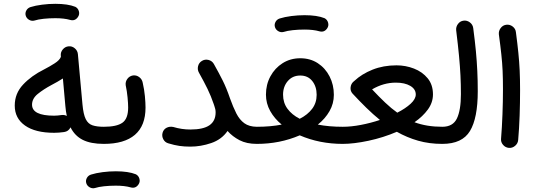

<svg xmlns="http://www.w3.org/2000/svg" viewBox="-20 -748 2877 1030"><path d="M59.1 -181.6Q59.1 -246.6 103.8 -294.2Q148.4 -341.8 216.3 -375.5Q246.6 -391.1 273.2 -408.2Q299.8 -425.3 306.6 -442.9L306.2 -449.2Q304.2 -467.8 316.7 -482.7Q329.1 -497.6 347.7 -499.5Q366.2 -501.5 381.1 -489Q396 -476.6 397.9 -457.5L422.4 -188Q427.2 -134.8 439.9 -109.1Q452.6 -83.5 476.3 -75.7Q500 -67.9 536.6 -67.9H537.1Q556.2 -67.9 569.6 -54.4Q583 -41 583 -22Q583 -2.9 569.6 10.5Q556.2 23.9 537.1 23.9H536.6Q466.8 23.9 423.8 2.2Q380.9 -19.5 358.4 -64.9Q347.7 -43 323.7 -39.6Q294.9 -35.6 270.5 -35.6Q169.4 -35.6 114.3 -74.5Q59.1 -113.3 59.1 -181.6ZM311 -130.9Q325.2 -132.8 338.4 -126Q333 -150.4 330.6 -179.7L317.4 -327.1Q303.2 -317.9 287.6 -309.1Q272 -300.3 255.4 -291.5Q213.4 -269 182.6 -244.1Q151.9 -219.2 151.9 -186.5Q151.9 -127.4 270.5 -127.4Q278.8 -127.4 289.6 -128.4Q300.3 -129.4 311 -130.9ZM118.2 -663.6Q113.8 -677.7 121.1 -691.4Q128.4 -705.1 143.6 -710Q169.9 -718.3 205.8 -722.9Q241.7 -727.5 276.9 -727.5Q344.2 -727.5 384.3 -711.4Q398.9 -703.6 403.3 -687.3Q407.7 -670.9 398.4 -657.2Q382.8 -633.8 356.4 -641.1Q324.2 -650.4 276.9 -650.4Q243.7 -650.4 213.9 -647.2Q184.1 -644 164.6 -637.7Q149.9 -633.8 136.2 -641.6Q122.6 -649.4 118.2 -663.6Z M491.2 -22Q491.2 -41 504.6 -54.4Q518.1 -67.9 537.1 -67.9Q606 -67.9 636.7 -89.6Q667.5 -111.3 667.5 -171.4Q667.5 -191.9 664.3 -225.6Q661.1 -259.3 654.3 -291Q651.9 -309.6 663.3 -325Q674.8 -340.3 693.4 -343.3Q711.9 -345.7 727.1 -334.2Q742.2 -322.8 745.6 -304.2Q753.9 -268.1 757.3 -232.2Q760.7 -196.3 760.7 -170.9Q760.7 -73.7 703.9 -24.9Q647 23.9 537.1 23.9Q518.1 23.9 504.6 10.5Q491.2 -2.9 491.2 -22ZM442.9 234.9Q438.5 220.7 445.8 207Q453.1 193.4 468.3 188.5Q494.6 180.2 530.5 175.5Q566.4 170.9 601.6 170.9Q668.9 170.9 709 187Q723.6 194.8 728 211.2Q732.4 227.5 723.1 241.2Q707.5 264.6 681.2 257.3Q648.9 248 601.6 248Q568.4 248 538.6 251.2Q508.8 254.4 489.3 260.7Q474.6 264.6 460.9 256.8Q447.3 249 442.9 234.9Z M852.1 -35.6Q857.4 -54.2 873.5 -62.5Q889.6 -70.8 909.2 -66.9Q954.6 -53.2 1001 -53.2Q1070.8 -53.2 1103.8 -76.2Q1136.7 -99.1 1136.7 -145Q1136.7 -162.1 1129.9 -179.7Q1129.4 -181.2 1128.9 -182.6Q1127.9 -186 1126.5 -189.9Q1111.8 -232.9 1093.3 -271Q1074.7 -309.1 1047.4 -357.9Q1038.1 -374 1042.5 -392.8Q1046.9 -411.6 1063.5 -421.4Q1079.6 -431.2 1098.4 -426.5Q1117.2 -421.9 1127 -405.3Q1154.3 -356.9 1174.8 -315.9Q1195.3 -274.9 1213.9 -220.2Q1230.5 -173.8 1247.8 -139.6Q1265.1 -105.5 1290.8 -86.9Q1316.4 -68.4 1357.4 -67.9H1357.9Q1377 -67.9 1390.4 -54.4Q1403.8 -41 1403.8 -22Q1403.8 -2.9 1390.4 10.5Q1377 23.9 1357.9 23.9H1357.4Q1303.2 23.9 1265.1 4.2Q1227.1 -15.6 1200.7 -45.4Q1168.9 0.5 1113 19.5Q1057.1 38.6 1001 38.6Q968.8 38.6 942.1 34.7Q915.5 30.8 883.3 21Q865.2 16.1 856.2 -0.7Q847.2 -17.6 852.1 -35.6Z M1312 -22Q1312 -41 1325.4 -54.4Q1338.9 -67.9 1357.9 -67.9Q1431.2 -67.9 1491.2 -79.6Q1452.1 -111.8 1429.4 -152.6Q1406.7 -193.4 1406.7 -240.2Q1406.7 -294.4 1430.7 -338.6Q1454.6 -382.8 1496.3 -409.2Q1538.1 -435.5 1590.8 -435.5Q1644 -435.5 1684.6 -409.2Q1725.1 -382.8 1748 -338.1Q1771 -293.5 1771 -239.3Q1771 -192.4 1747.8 -151.9Q1724.6 -111.3 1685.1 -79.6Q1745.1 -67.9 1818.4 -67.9H1818.8Q1837.9 -67.9 1851.3 -54.4Q1864.7 -41 1864.7 -22Q1864.7 -2.9 1851.3 10.5Q1837.9 23.9 1818.8 23.9H1818.4Q1694.3 23.9 1587.9 -22Q1481 23.9 1357.9 23.9Q1338.9 23.9 1325.4 10.5Q1312 -2.9 1312 -22ZM1498.5 -240.2Q1498.5 -196.8 1522.2 -164.6Q1545.9 -132.3 1587.9 -110.8Q1630.4 -132.3 1654.5 -164.3Q1678.7 -196.3 1678.7 -239.3Q1678.7 -283.7 1655.3 -313.2Q1631.8 -342.8 1590.8 -342.8Q1549.3 -342.8 1523.9 -313.2Q1498.5 -283.7 1498.5 -240.2ZM1455.1 -602.5Q1450.7 -616.7 1458 -630.4Q1465.3 -644 1480.5 -648.9Q1506.8 -657.2 1542.7 -661.9Q1578.6 -666.5 1613.8 -666.5Q1681.2 -666.5 1721.2 -650.4Q1735.8 -642.6 1740.2 -626.2Q1744.6 -609.9 1735.4 -596.2Q1719.7 -572.8 1693.4 -580.1Q1661.1 -589.4 1613.8 -589.4Q1580.6 -589.4 1550.8 -586.2Q1521 -583 1501.5 -576.7Q1486.8 -572.8 1473.1 -580.6Q1459.5 -588.4 1455.1 -602.5Z M1772.9 -22Q1772.9 -41 1786.4 -54.4Q1799.8 -67.9 1818.8 -67.9Q1863.8 -67.9 1916 -77.9Q1968.3 -87.9 2018.1 -104.5Q1981 -134.8 1944.6 -170.4Q1908.2 -206.1 1871.1 -246.1Q1858.4 -260.3 1860.8 -280Q1863.3 -299.8 1877.9 -311.5Q1879.4 -312.5 1880.4 -313.5Q1920.4 -351.1 1978.5 -374.3Q2036.6 -397.5 2106.9 -397.5Q2156.2 -397.5 2200.9 -380.1Q2245.6 -362.8 2274.2 -328.1Q2302.7 -293.5 2302.7 -241.7Q2302.7 -198.2 2275.4 -160.6Q2248 -123 2203.6 -92.3Q2268.6 -67.9 2352.5 -67.9H2353Q2372.1 -67.9 2385.5 -54.4Q2398.9 -41 2398.9 -22Q2398.9 -2.9 2385.5 10.5Q2372.1 23.9 2353 23.9H2352.5Q2282.7 23.9 2222.9 6.8Q2163.1 -10.3 2108.9 -41Q2036.1 -9.8 1957 7.1Q1877.9 23.9 1818.8 23.9Q1799.8 23.9 1786.4 10.5Q1772.9 -2.9 1772.9 -22ZM2103.5 -304.7Q2037.6 -304.7 1976.1 -268.6Q2013.2 -229 2046.1 -197.8Q2079.1 -166.5 2111.3 -143.6Q2155.3 -166 2182.9 -191.4Q2210.4 -216.8 2210.4 -241.2Q2210.4 -270 2180.9 -287.4Q2151.4 -304.7 2103.5 -304.7Z M2307.1 -22Q2307.1 -41 2320.6 -54.4Q2334 -67.9 2353 -67.9Q2409.7 -67.9 2431.2 -112.5Q2452.6 -157.2 2452.6 -242.7Q2452.6 -294.9 2450.2 -343Q2447.8 -391.1 2442.4 -448.5Q2437 -505.9 2427.2 -585.4Q2425.3 -604 2436.8 -619.4Q2448.2 -634.8 2466.8 -637.2Q2485.4 -639.6 2500.7 -627.9Q2516.1 -616.2 2518.6 -597.7Q2527.8 -528.3 2533 -473.4Q2538.1 -418.5 2540.5 -367.4Q2543 -316.4 2543 -258.3Q2543 -114.3 2501.2 -45.2Q2459.5 23.9 2353 23.9Q2334 23.9 2320.6 10.5Q2307.1 -2.9 2307.1 -22Z M2656.2 -563.5Q2654.3 -582 2665.8 -597.4Q2677.2 -612.8 2695.8 -615.2Q2714.4 -617.7 2730 -606Q2745.6 -594.2 2747.6 -575.7Q2755.9 -513.2 2760.7 -465.3Q2765.6 -417.5 2767.8 -370.6Q2770 -323.7 2770 -264.2Q2770 -197.8 2767.6 -127.7Q2765.1 -57.6 2759.8 2.9Q2758.3 21.5 2743.4 34.2Q2728.5 46.9 2710 45.4Q2690.9 43.5 2678.5 28.8Q2666 14.2 2668 -4.4Q2672.9 -64.5 2675.5 -134Q2678.2 -203.6 2678.2 -268.6Q2678.2 -324.7 2676.3 -367.9Q2674.3 -411.1 2669.4 -456.5Q2664.6 -502 2656.2 -563.5Z"/></svg>

Font: Mikhak-FD Medium
Style: Regular
Weight: 500
Designer: Amin Abedi
Version: Version 3.2